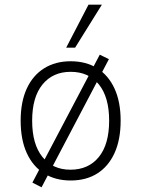

<svg xmlns="http://www.w3.org/2000/svg" viewBox="-20 -761 602 818"><path d="M281 8Q216 8 168 -22Q120 -52 94 -109Q68 -166 68 -247Q68 -327 94 -383.5Q120 -440 168 -470Q216 -500 281 -500Q347 -500 394.5 -470Q442 -440 468 -383.5Q494 -327 494 -247Q494 -166 468 -109Q442 -52 394.5 -22Q347 8 281 8ZM280 -38Q357 -38 401 -92Q445 -146 445 -247Q445 -347 401.5 -401Q358 -455 281 -455Q205 -455 161 -401Q117 -347 117 -247Q117 -146 161 -92Q205 -38 280 -38ZM157 37 118 17 405 -528 444 -509ZM262 -558 357 -741H414L300 -558Z"/></svg>

Font: Nunito Sans 7pt SemiCondensed ExtraLight
Style: Regular
Weight: 250
Width: 4
Designer: Vernon Adams
Foundry: Vernon Adams
Version: Version 3.101;gftools[0.9.27]